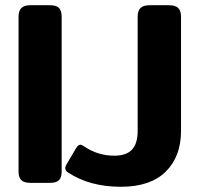

<svg xmlns="http://www.w3.org/2000/svg" viewBox="-20 -700 764 735"><path d="M51 -43V-636Q51 -658 61.5 -669Q72 -680 96 -680H171Q196 -680 206 -669.5Q216 -659 216 -636V-43Q216 -21 206 -10.5Q196 0 171 0H96Q72 0 61.5 -10.5Q51 -21 51 -43ZM240 -40Q230 -46 230 -56Q230 -64 236 -73L272 -134Q280 -146 287 -146Q293 -146 303 -139Q355 -104 417 -104Q464 -104 485.5 -127.5Q507 -151 507 -199V-636Q507 -658 517.5 -669Q528 -680 553 -680H627Q652 -680 662.5 -669Q673 -658 673 -636V-199Q673 -101 614.5 -43Q556 15 443 15Q323 15 240 -40Z"/></svg>

Font: Mitr Medium
Style: Regular
Weight: 500
Designer: Thanarat Vachiruckul
Foundry: Cadson Demak
Version: Version 1.002